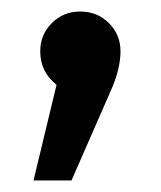

<svg xmlns="http://www.w3.org/2000/svg" viewBox="-20 -147 280 333"><path d="M119.1 -127Q148.9 -127 168.9 -106.9Q189 -86.9 189 -58.1Q189 -26.4 170.9 13.2L104 166H38.1L78.1 0Q49.8 -22 49.8 -58.1Q49.8 -86.9 69.8 -106.9Q89.8 -127 119.1 -127Z"/></svg>

Font: FiraGO
Style: Regular
Weight: 400
Designer: bBox Type
Foundry: bBox Type GmbH
Version: Version 1.001;PS 001.001;hotconv 1.0.88;makeotf.lib2.5.64775